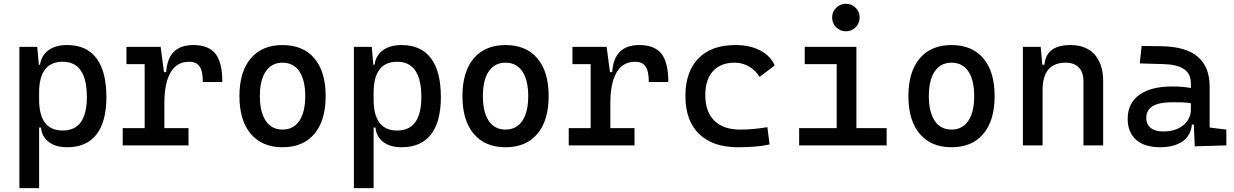

<svg xmlns="http://www.w3.org/2000/svg" viewBox="-20 -764 6485 1009"><path d="M82 224.6V-517.6H175.8L184.1 -423.8H190.4Q197.3 -472.7 234.6 -500Q272 -527.3 332.5 -527.3Q434.6 -527.3 486.8 -458Q539.1 -388.7 539.1 -253.9Q539.1 -124 486.8 -57.1Q434.6 9.8 332.5 9.8Q272.9 9.8 236.6 -17.6Q200.2 -44.9 195.3 -93.8H185.5V224.6ZM185.5 -241.2Q185.5 -78.1 309.6 -78.1Q436.5 -78.1 436.5 -253.9Q436.5 -439.5 309.6 -439.5Q185.5 -439.5 185.5 -276.4Z M843.8 -222.7V-90.8H970.7V0H625V-90.8H740.2V-426.8H644.5V-517.6H824.2L841.8 -384.8H853.5Q862.3 -527.3 996.1 -527.3Q1076.2 -527.3 1112.3 -481.4Q1148.4 -435.5 1148.4 -333H1045.9Q1045.9 -389.6 1029.1 -414.6Q1012.2 -439.5 974.6 -439.5Q908.7 -439.5 876.2 -383.1Q843.8 -326.7 843.8 -222.7Z M1464.8 9.8Q1357.4 9.8 1297.9 -60.5Q1238.3 -130.9 1238.3 -258.8Q1238.3 -387.2 1297.9 -457.3Q1357.4 -527.3 1464.8 -527.3Q1572.8 -527.3 1632.1 -457.3Q1691.4 -387.2 1691.4 -258.8Q1691.4 -130.9 1632.1 -60.5Q1572.8 9.8 1464.8 9.8ZM1464.8 -83Q1522 -83 1553 -128.9Q1584 -174.8 1584 -258.8Q1584 -343.3 1553 -388.9Q1522 -434.6 1464.8 -434.6Q1407.7 -434.6 1376.7 -388.9Q1345.7 -343.3 1345.7 -258.8Q1345.7 -174.8 1376.7 -128.9Q1407.7 -83 1464.8 -83Z M1839.8 224.6V-517.6H1933.6L1941.9 -423.8H1948.2Q1955.1 -472.7 1992.4 -500Q2029.8 -527.3 2090.3 -527.3Q2192.4 -527.3 2244.6 -458Q2296.9 -388.7 2296.9 -253.9Q2296.9 -124 2244.6 -57.1Q2192.4 9.8 2090.3 9.8Q2030.8 9.8 1994.4 -17.6Q1958 -44.9 1953.1 -93.8H1943.4V224.6ZM1943.4 -241.2Q1943.4 -78.1 2067.4 -78.1Q2194.3 -78.1 2194.3 -253.9Q2194.3 -439.5 2067.4 -439.5Q1943.4 -439.5 1943.4 -276.4Z M2636.7 9.8Q2529.3 9.8 2469.7 -60.5Q2410.2 -130.9 2410.2 -258.8Q2410.2 -387.2 2469.7 -457.3Q2529.3 -527.3 2636.7 -527.3Q2744.6 -527.3 2804 -457.3Q2863.3 -387.2 2863.3 -258.8Q2863.3 -130.9 2804 -60.5Q2744.6 9.8 2636.7 9.8ZM2636.7 -83Q2693.8 -83 2724.9 -128.9Q2755.9 -174.8 2755.9 -258.8Q2755.9 -343.3 2724.9 -388.9Q2693.8 -434.6 2636.7 -434.6Q2579.6 -434.6 2548.6 -388.9Q2517.6 -343.3 2517.6 -258.8Q2517.6 -174.8 2548.6 -128.9Q2579.6 -83 2636.7 -83Z M3187.5 -222.7V-90.8H3314.5V0H2968.8V-90.8H3084V-426.8H2988.3V-517.6H3168L3185.5 -384.8H3197.3Q3206.1 -527.3 3339.8 -527.3Q3419.9 -527.3 3456.1 -481.4Q3492.2 -435.5 3492.2 -333H3389.6Q3389.6 -389.6 3372.8 -414.6Q3356 -439.5 3318.4 -439.5Q3252.4 -439.5 3220 -383.1Q3187.5 -326.7 3187.5 -222.7Z M3858.4 9.8Q3726.1 9.8 3654.1 -59.8Q3582 -129.4 3582 -259.8Q3582 -386.7 3650.1 -457Q3718.3 -527.3 3844.7 -527.3Q3920.4 -527.3 3974.4 -499.3Q4028.3 -471.2 4051.3 -419.9L3971.7 -359.9Q3949.7 -395.5 3915.5 -415Q3881.3 -434.6 3840.8 -434.6Q3767.6 -434.6 3727.1 -390.4Q3686.5 -346.2 3686.5 -264.6Q3686.5 -176.3 3734.1 -129.6Q3781.7 -83 3870.1 -83Q3906.2 -83 3942.4 -86.4Q3978.5 -89.8 4012.7 -95.7L4024.4 -4.9Q3984.4 3.9 3941.7 6.8Q3898.9 9.8 3858.4 9.8Z M4179.7 0V-90.8H4377V-426.8H4209V-517.6H4480.5V-90.8H4639.6V0ZM4425.3 -599.6Q4395.5 -599.6 4374.3 -620.8Q4353 -642.1 4353 -671.9Q4353 -702.1 4374.3 -723.1Q4395.5 -744.1 4425.3 -744.1Q4455.6 -744.1 4476.6 -723.1Q4497.6 -702.1 4497.6 -671.9Q4497.6 -642.1 4476.6 -620.8Q4455.6 -599.6 4425.3 -599.6Z M4980.5 9.8Q4873 9.8 4813.5 -60.5Q4753.9 -130.9 4753.9 -258.8Q4753.9 -387.2 4813.5 -457.3Q4873 -527.3 4980.5 -527.3Q5088.4 -527.3 5147.7 -457.3Q5207 -387.2 5207 -258.8Q5207 -130.9 5147.7 -60.5Q5088.4 9.8 4980.5 9.8ZM4980.5 -83Q5037.6 -83 5068.6 -128.9Q5099.6 -174.8 5099.6 -258.8Q5099.6 -343.3 5068.6 -388.9Q5037.6 -434.6 4980.5 -434.6Q4923.3 -434.6 4892.3 -388.9Q4861.3 -343.3 4861.3 -258.8Q4861.3 -174.8 4892.3 -128.9Q4923.3 -83 4980.5 -83Z M5673.8 0V-336.9Q5673.8 -383.8 5649.4 -409.2Q5625 -434.6 5581.1 -434.6Q5459 -434.6 5459 -291V0H5355.5V-517.6H5449.2L5457.5 -423.8H5468.8Q5477.5 -527.3 5605.5 -527.3Q5687.5 -527.3 5732.4 -477.5Q5777.3 -427.7 5777.3 -336.9V0Z M6258.8 4.9 6253.9 -109.4H6243.7Q6237.8 -49.8 6193.1 -20Q6148.4 9.8 6076.2 9.8Q5995.1 9.8 5950.7 -29.3Q5906.2 -68.4 5906.2 -139.6Q5906.2 -221.7 5967.5 -265.6Q6028.8 -309.6 6140.6 -309.6Q6196.3 -309.6 6238.3 -301.3V-325.2Q6238.3 -377 6201.9 -401.1Q6165.5 -425.3 6093.8 -427.2L5969.7 -430.7L5979.5 -522.5L6084 -521Q6212.4 -519 6274.7 -465.6Q6336.9 -412.1 6336.9 -309.6V-93.8L6424.8 -83V0ZM6238.3 -221.7Q6213.4 -225.6 6188.7 -226.1Q6164.1 -226.6 6138.7 -226.6Q6003.9 -226.6 6003.9 -144.5Q6003.9 -110.4 6027.1 -91.8Q6050.3 -73.2 6092.8 -73.2Q6141.1 -73.2 6173.6 -89.8Q6206.1 -106.4 6222.2 -132.3Q6238.3 -158.2 6238.3 -185.5Z"/></svg>

Font: Cascadia Mono PL
Style: Regular
Weight: 400
Monospace: yes
Designer: Aaron Bell
Foundry: Saja Typeworks
Version: Version 2404.023; ttfautohint (v1.8.4)